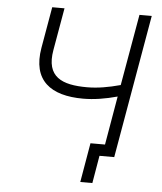

<svg xmlns="http://www.w3.org/2000/svg" viewBox="-57 -749 787 934"><g transform="rotate(5 336.5 -282.5)"><path d="M370 135H429L452 0H524L646 -700H586L525 -352C466 -336 414 -327 362 -327C241 -327 160 -359 184 -494L220 -700H160L125 -499C97 -337 190 -270 348 -270C401 -270 457 -279 515 -295L474 -57H403Z"/></g></svg>

Font: Fixel Display 20240404 Light
Style: Italic
Weight: 300
Italic angle: -10°
Designer: AlfaBravo + MacPaw
Foundry: Kyrylo Tkachov, Marchela Mozhyna, Serhii Makarenko, Maria Weinstein, Zakhar Kryvoshyya
Version: Version 1.211;Glyphs 3.2 (3225)